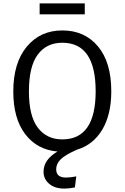

<svg xmlns="http://www.w3.org/2000/svg" viewBox="-20 -879 732 1128"><path d="M478 -858.9V-794.9H212.9V-858.9ZM633.8 -342.8Q633.8 -205.6 580.6 -116.9Q527.3 -28.3 433.1 0Q362.8 30.8 336.4 57.1Q310.1 83.5 310.1 115.2Q310.1 164.1 367.2 164.1Q394.5 164.1 428.2 157.2L419.9 222.2Q384.8 229 357.9 229Q302.2 229 269 200.9Q235.8 172.9 235.8 129.9Q235.8 59.1 317.9 11.2Q198.2 1 128.2 -90.8Q58.1 -182.6 58.1 -341.8Q58.1 -509.3 137.2 -604.7Q216.3 -700.2 346.2 -700.2Q477.1 -700.2 555.4 -606.7Q633.8 -513.2 633.8 -342.8ZM346.2 -60.1Q542 -60.1 542 -342.8Q542 -627.9 346.2 -627.9Q253.4 -627.9 201.7 -558.1Q149.9 -488.3 149.9 -341.8Q149.9 -197.8 202.1 -128.9Q254.4 -60.1 346.2 -60.1Z"/></svg>

Font: Fira Sans Book
Style: Regular
Weight: 350
Designer: Carrois Corporate & Edenspiekermann AG
Foundry: Carrois Corporate GbR & Edenspiekermann AG
Version: Version 4.203;PS 004.203;hotconv 1.0.88;makeotf.lib2.5.64775